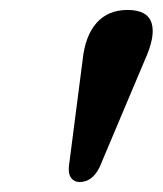

<svg xmlns="http://www.w3.org/2000/svg" viewBox="-20 -800 327 386"><path d="M140 -434Q129.5 -434 123.2 -442Q117 -450 118.5 -465.5L146 -678.5Q151 -728 174.2 -754Q197.5 -780 236.5 -780Q276.5 -780 284.8 -753.5Q293 -727 271 -679L180.5 -464.5Q173 -449 162.8 -441.5Q152.5 -434 140 -434Z"/></svg>

Font: Fraunces SemiBold
Style: Italic
Weight: 600
Italic angle: -16°
Version: Version 1.000;[b76b70a41]